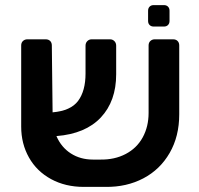

<svg xmlns="http://www.w3.org/2000/svg" viewBox="-20 -725 779 752"><path d="M675.5 -564.5C671.2 -568.8 665.3 -571 658 -571H586C579.3 -571 573.7 -568.8 569 -564.5C564.3 -560.2 562 -554.3 562 -547V-283C562 -247 554.3 -215 539 -187C523.7 -159 501.5 -137.3 472.5 -122C443.5 -106.7 410 -99.3 372 -100H344C311.3 -100 282.5 -108 257.5 -124C232.5 -140 213.7 -162.7 201 -192C277 -198 335 -222.3 375 -265C415 -307.7 435 -364 435 -434V-546C435 -553.3 432.7 -559.3 428 -564C423.3 -568.7 417.7 -571 411 -571H339C332.3 -571 326.7 -568.7 322 -564C317.3 -559.3 315 -553.3 315 -546V-437C315 -391.7 305.3 -356 286 -330C266.7 -304 233.3 -289 186 -285L183 -547C183 -554.3 180.8 -560.2 176.5 -564.5C172.2 -568.8 166.3 -571 159 -571H87C80.3 -571 74.7 -568.8 70 -564.5C65.3 -560.2 63 -554.3 63 -547V-229C63 -184.3 73.2 -144 93.5 -108C113.8 -72 142.7 -43.8 180 -23.5C217.3 -3.2 260 7 308 7H393C448.3 7.7 497.8 -3.5 541.5 -26.5C585.2 -49.5 619.5 -82.7 644.5 -126C669.5 -169.3 682 -219.7 682 -277V-547C682 -554.3 679.8 -560.2 675.5 -564.5ZM566 -627C570 -623 575.3 -621 582 -621H622C628.7 -621 634 -623 638 -627C642 -631 644 -636.3 644 -643V-683C644 -689.7 642 -695 638 -699C634 -703 628.7 -705 622 -705H582C575.3 -705 570 -703 566 -699C562 -695 560 -689.7 560 -683V-643C560 -636.3 562 -631 566 -627Z"/></svg>

Font: Rubik
Style: Regular
Weight: 500
Designer: Hubert & Fischer
Foundry: Hubert & Fischer
Version: Version 1.100